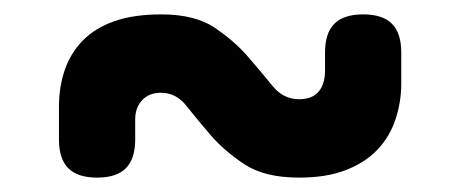

<svg xmlns="http://www.w3.org/2000/svg" viewBox="-20 -476 640 267"><path d="M432 -403Q432 -430 445 -443Q458 -456 485 -456Q512 -456 525 -443Q538 -430 538 -403V-360Q538 -334 530 -310Q522 -286 505 -268Q488 -250 461 -239.5Q434 -229 396 -229Q348 -229 320 -247.5Q292 -266 273 -288Q254 -310 239.5 -328.5Q225 -347 204 -347Q187 -347 177.5 -336.5Q168 -326 168 -310V-282Q168 -255 155 -242Q142 -229 115 -229Q88 -229 75 -242Q62 -255 62 -282V-328Q62 -355 70 -378.5Q78 -402 95 -419.5Q112 -437 139 -446.5Q166 -456 204 -456Q251 -456 278.5 -437.5Q306 -419 325 -397Q344 -375 359 -356.5Q374 -338 396 -338Q414 -338 423 -348.5Q432 -359 432 -378Z"/></svg>

Font: Maple Mono NL SemiBold
Style: Regular
Weight: 600
Monospace: yes
Designer: subframe7536
Version: Version 7.000